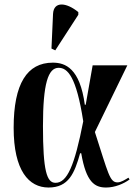

<svg xmlns="http://www.w3.org/2000/svg" viewBox="-20 -828 610 858"><path d="M227 -603 330 -762V-774C276 -818 220 -823 217 -766L210 -611ZM197 10C287 10 313 -54 338 -143H343C365 -14 403 10 454 10C494 10 533 -7 559 -26L554 -34C539 -25 521 -13 505 -13C470 -13 464 -53 404 -238L549 -536H394L363 -360H359C337 -523 272 -548 216 -548C101 -548 41 -454 41 -257C41 -65 109 10 197 10ZM228 -11C189 -11 172 -64 172 -265C172 -454 195 -525 242 -525C282 -525 321 -486 352 -286C313 -86 280 -11 228 -11Z"/></svg>

Font: Noto Serif Display ExtraCondensed
Style: Bold
Weight: 700
Width: 2
Designer: Monotype Design Team
Foundry: Monotype Imaging Inc.
Version: Version 2.009